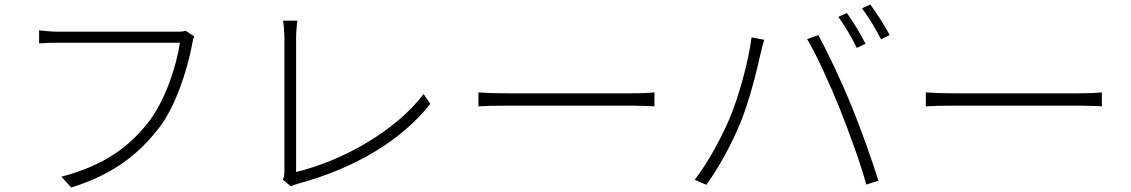

<svg xmlns="http://www.w3.org/2000/svg" viewBox="-20 -826 5030 854"><path d="M806 -689C792 -685 780 -685 767 -685H243C210 -685 180 -688 154 -691V-633C179 -635 206 -636 242 -636H780C766 -534 715 -380 642 -285C556 -174 444 -90 253 -40L297 8C483 -50 594 -138 685 -254C762 -352 813 -516 834 -626C837 -644 839 -653 844 -664Z M1274 3C1285 -3 1297 -6 1306 -9C1563 -79 1768 -204 1894 -364L1864 -408C1742 -245 1505 -111 1297 -61V-657C1297 -680 1300 -717 1303 -734H1239C1242 -719 1245 -676 1245 -656V-67C1245 -49 1243 -38 1238 -27Z M2108 -353C2135 -355 2180 -356 2235 -356H2790C2836 -356 2873 -354 2891 -353V-415C2871 -413 2841 -411 2789 -411H2235C2176 -411 2134 -413 2108 -415Z M3747 -768 3709 -751C3736 -714 3772 -653 3791 -613L3830 -631C3809 -674 3772 -733 3747 -768ZM3851 -806 3814 -789C3843 -751 3876 -696 3899 -651L3937 -670C3918 -708 3878 -769 3851 -806ZM3223 -294C3188 -214 3134 -110 3070 -26L3122 -4C3181 -87 3233 -184 3270 -272C3316 -380 3351 -535 3364 -592C3369 -612 3373 -630 3379 -649L3323 -660C3309 -552 3266 -394 3223 -294ZM3715 -343C3757 -238 3809 -96 3833 -5L3887 -22C3861 -107 3808 -257 3765 -360C3720 -471 3658 -600 3620 -670L3570 -652C3614 -579 3674 -445 3715 -343Z M4098 -353C4125 -355 4170 -356 4225 -356H4780C4826 -356 4863 -354 4881 -353V-415C4861 -413 4831 -411 4779 -411H4225C4166 -411 4124 -413 4098 -415Z"/></svg>

Font: Noto Sans CJK JP Light
Style: Regular
Weight: 300
Designer: Ryoko NISHIZUKA (kana & ideographs); Paul D. Hunt (Latin, Greek & Cyrillic); Wenlong ZHANG (bopomofo); Sandoll Communica
Foundry: Adobe Systems Incorporated
Version: Version 1.004;PS 1.004;hotconv 1.0.82;makeotf.lib2.5.63406